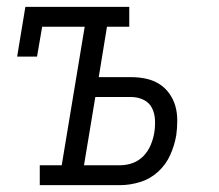

<svg xmlns="http://www.w3.org/2000/svg" viewBox="-20 -540 640 560"><path d="M96 0V-58H160L227 -462H103L88 -375H30L54 -520H357V-462H292L268 -315H363Q385 -315 406 -310.5Q427 -306 444.5 -295Q462 -284 474 -267Q486 -250 491.5 -230.5Q497 -211 497 -188.5Q497 -166 494 -145Q489 -116 476.5 -88Q464 -60 441 -39Q418 -18 388.5 -9Q359 0 330 0ZM330 -58Q349 -58 367 -64.5Q385 -71 398.5 -85Q412 -99 419.5 -117Q427 -135 430 -153Q433 -172 432 -191Q431 -210 423 -225.5Q415 -241 398.5 -249Q382 -257 363 -257H258L225 -58Z"/></svg>

Font: Iosevka Etoile Light Oblique
Style: Regular
Weight: 300
Italic angle: -9°
Designer: Belleve Invis
Foundry: Belleve Invis
Version: Version 15.5.2; ttfautohint (v1.8.4)